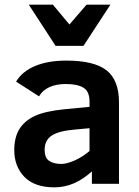

<svg xmlns="http://www.w3.org/2000/svg" viewBox="-20 -786 596 821"><path d="M373 0V-53.2Q298.3 15.1 212.9 15.1Q127.9 15.1 84.5 -29.5Q41 -74.2 41 -144Q41 -198.7 63.2 -234.4Q85.4 -270 129.2 -290.3Q172.9 -310.5 254.9 -318.8L362.8 -329.1V-352.1Q362.8 -395 336.9 -410.9Q311 -426.8 261.2 -426.8Q220.2 -426.8 190.7 -413.1Q161.1 -399.4 147 -374L48.8 -437Q74.7 -480.5 129.9 -503.7Q185.1 -526.9 263.2 -526.9Q382.8 -526.9 435.8 -485.1Q488.8 -443.4 488.8 -348.1V0ZM362.8 -237.8 298.8 -231.9Q231 -226.1 200.9 -206.1Q170.9 -186 170.9 -146Q170.9 -110.8 190.4 -97.9Q210 -85 242.2 -85Q265.1 -85 298.1 -99.4Q331.1 -113.8 362.8 -140.1ZM336.9 -589.8H217.8L103 -766.1H206.1L276.9 -681.2L350.1 -766.1H452.1Z"/></svg>

Font: Clear Sans
Style: Bold
Weight: 700
Foundry: Intel Corporation
Version: Version 1.00